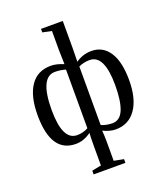

<svg xmlns="http://www.w3.org/2000/svg" viewBox="-161 -803 970 1125"><g transform="rotate(-20 324.0 -240.5)"><path d="M439.5 9.8Q419.4 9.8 397.7 3.4Q376 -2.9 361.3 -11.2Q364.3 23.9 364.3 58.1V178.2L424.8 189.9V212.9H226.6V189.9L284.7 178.2V58.6Q284.7 10.3 286.6 -23.9Q240.7 9.8 191.4 9.8Q36.6 9.8 36.6 -225.1Q36.6 -342.3 80.1 -406.7Q123.5 -471.2 208 -471.2Q242.2 -471.2 287.1 -452.6L284.7 -541V-660.2L228.5 -671.9V-693.8H364.3V-526.4L362.8 -439.9Q406.7 -471.2 461.4 -471.2Q531.7 -471.2 571.5 -410.9Q611.3 -350.6 611.3 -234.9Q611.3 -120.1 566.2 -55.2Q521 9.8 439.5 9.8ZM124.5 -225.1Q124.5 -36.1 215.3 -36.1Q252.9 -36.1 284.7 -53.7V-419.4Q253.4 -429.2 218.3 -429.2Q124.5 -429.2 124.5 -225.1ZM524.4 -234.9Q524.4 -424.8 433.1 -424.8Q395.5 -424.8 364.3 -409.7V-45.4Q376.5 -38.6 396.5 -34.7Q416.5 -30.8 433.1 -30.8Q481 -30.8 502.7 -83.3Q524.4 -135.7 524.4 -234.9Z"/></g></svg>

Font: Times New Roman
Style: Regular
Weight: 400
Designer: Steve Matteson
Foundry: Ascender Corporation
Version: Version 2.00.3